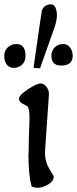

<svg xmlns="http://www.w3.org/2000/svg" viewBox="-64 -875 365 911"><path d="M204 -823Q211 -792 195 -746L126 -551L95 -553Q115 -697 126 -769Q135 -824 135 -826Q144 -850 171 -854Q197 -859 204 -823ZM281 -610Q281 -564 226 -564Q180 -564 180 -610Q180 -635 196 -650.5Q212 -666 236 -666Q256 -666 268.5 -649.5Q281 -633 281 -610ZM57 -610Q57 -584 41 -568.5Q25 -553 0 -553Q-21 -553 -32.5 -569.5Q-44 -586 -44 -610Q-44 -634 -27.5 -650Q-11 -666 13 -666Q57 -666 57 -610ZM191 -38Q191 -13 161 2Q136 16 115 16Q101 16 86 10Q71 -47 71 -134V-138Q71 -141 71.5 -148.5Q72 -156 72 -166Q72 -176 72.5 -190.5Q73 -205 73 -221Q76 -308 76 -310Q76 -355 68 -369Q61 -374 45 -382Q26 -392 26 -406Q26 -424 71 -453Q112 -479 128 -479Q146 -479 158 -461Q170 -443 168 -425L150 -162Q147 -114 169 -76Z"/></svg>

Font: GFS Complutum
Style: Regular
Weight: 400
Designer: George D. Matthiopoulos
Foundry: George D. Matthiopoulos
Version: Version 1.000